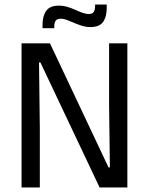

<svg xmlns="http://www.w3.org/2000/svg" viewBox="-20 -831 660 851"><path d="M201.5 -639 461 -89H467L463.5 -368V-639H544.5V0H421.5L159 -554.5H153L156.5 -262.5V0H75.5V-639ZM381.5 -711Q362 -711 344 -716.5Q326 -722 309.2 -729.2Q292.5 -736.5 277.5 -742.2Q262.5 -748 248.5 -748Q233 -748 226.8 -739Q220.5 -730 220.5 -712.5V-706H168.5V-721Q168.5 -760 184.8 -783Q201 -806 241 -806Q260.5 -806 278.8 -800.5Q297 -795 313.5 -787.5Q330 -780 345.2 -774.5Q360.5 -769 374 -769Q389.5 -769 395.5 -778Q401.5 -787 401.5 -804.5V-811H453V-795.5Q453 -756.5 436.8 -733.8Q420.5 -711 381.5 -711Z"/></svg>

Font: Anek Latin
Style: Regular
Weight: 400
Designer: Yesha Goshar
Foundry: Ek Type
Version: Version 1.003